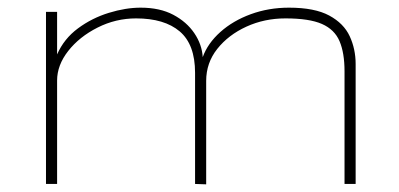

<svg xmlns="http://www.w3.org/2000/svg" viewBox="-20 -480 1040 501"><path d="M100 0V-449H129V-338Q147 -379 183.5 -406Q220 -433 264 -446.5Q308 -460 347 -460Q397 -460 432 -441.5Q467 -423 487 -393.5Q507 -364 509 -331Q522 -367 555 -396.5Q588 -426 634.5 -443Q681 -460 734 -460Q801 -460 839 -439.5Q877 -419 892.5 -385.5Q908 -352 908 -313V0H879V-294Q879 -342 866 -372.5Q853 -403 820 -417.5Q787 -432 725 -432Q670 -432 623 -410.5Q576 -389 547 -352.5Q518 -316 518 -269V1L489 0V-290Q489 -364 449 -398Q409 -432 335 -432Q282 -432 234.5 -408Q187 -384 158 -347Q129 -310 129 -270V0Z"/></svg>

Font: Inconsolata UltraExpanded ExtraLight
Style: Regular
Weight: 200
Width: 9
Monospace: yes
Designer: Raph Levien, Cyreal, Brenton Simpson
Foundry: Raph Levien, Cyreal, Google
Version: Version 3.001; ttfautohint (v1.8.2.53-6de2)